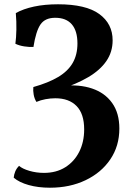

<svg xmlns="http://www.w3.org/2000/svg" viewBox="-20 -705 617 896"><path d="M213 171Q158.4 171 114 158.6Q69.6 146.2 44 124.2Q45.2 109.6 51.2 95.1Q57.2 80.6 69 69Q84.8 82.8 117.2 92.3Q149.6 101.8 185.4 101.8Q242.6 101.8 284.6 75.5Q326.6 49.2 349.7 3.4Q372.8 -42.4 372.8 -101Q372.8 -173.8 337.4 -210.1Q302 -246.4 238.2 -246.4Q215.8 -246.4 192.5 -242.1Q169.2 -237.8 150 -229.4Q140.6 -244.4 137.2 -263.2Q133.8 -282 135.6 -298.8Q206 -318.6 251.5 -345.7Q297 -372.8 319.2 -411.2Q341.4 -449.6 341.4 -502.2Q341.4 -561 315 -591.5Q288.6 -622 237.8 -622Q190.2 -622 168.9 -590.8Q147.6 -559.6 136 -485.8Q116.4 -485 93.2 -488.5Q70 -492 51.8 -500.8Q55.6 -528.2 56.4 -566.4Q57.2 -604.6 53.8 -644Q88.8 -663.6 138.7 -674.3Q188.6 -685 250.8 -685Q380.8 -685 443.2 -639.6Q505.6 -594.2 505.6 -516.8Q505.6 -462.4 476.2 -419.8Q446.8 -377.2 391.8 -344.9Q336.8 -312.6 260.2 -287.8L272.8 -304.4Q350.2 -312 409.8 -291.9Q469.4 -271.8 503.2 -224.6Q537 -177.4 537 -105Q537 -23.8 494.9 38.5Q452.8 100.8 379.4 135.9Q306 171 213 171Z"/></svg>

Font: Vollkorn
Style: Regular
Weight: 400
Designer: Friedrich Althausen
Foundry: Friedrich Althausen
Version: Version 4.104